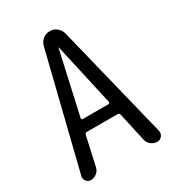

<svg xmlns="http://www.w3.org/2000/svg" viewBox="-176 -833 853 937"><g transform="rotate(-30 250.0 -365.0)"><path d="M246.1 -638.7 168 -289.1Q166 -278.3 175.8 -278.3H318.4Q328.1 -278.3 326.2 -289.1L248 -638.7Q248 -639.6 247.1 -639.6Q246.1 -639.6 246.1 -638.7ZM60.5 0Q44.9 0 35.2 -12.7Q25.4 -25.4 29.3 -41L187.5 -680.7Q192.4 -702.1 209.5 -716.3Q226.6 -730.5 249 -730.5Q271.5 -730.5 288.6 -716.3Q305.7 -702.1 310.5 -680.7L467.8 -43Q471.7 -26.4 461.4 -13.2Q451.2 0 434.6 0Q416 0 400.4 -12.2Q384.8 -24.4 380.9 -43L345.7 -203.1Q343.8 -213.9 332 -213.9H162.1Q150.4 -213.9 148.4 -203.1L112.3 -41Q108.4 -23.4 93.3 -11.7Q78.1 0 60.5 0Z"/></g></svg>

Font: Rounded-X Mgen+ 1mn regular
Style: Regular
Weight: 400
Designer: [Source Han Sans]
Ryoko NISHIZUKA  (kana & ideographs); Paul D. Hunt (Latin, Greek & Cyrillic); Wenlong ZHANG  (bopomofo
Version: Version 1.059.20150602